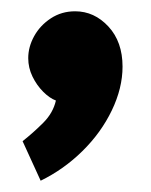

<svg xmlns="http://www.w3.org/2000/svg" viewBox="-20 -762 267 340"><path d="M113 -742Q89 -742 70 -729.5Q51 -717 40.5 -698Q30 -679 30 -659Q30 -642 37.5 -626.5Q45 -611 56.5 -599.5Q68 -588 79 -584Q74 -562 56.5 -544.5Q39 -527 20 -512L52 -442Q93 -462 126 -494.5Q159 -527 178 -566.5Q197 -606 197 -644Q197 -688 172 -715Q147 -742 113 -742Z"/></svg>

Font: Catamaran Thin ExtraBold
Style: Regular
Weight: 800
Version: Version 2.000